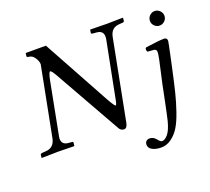

<svg xmlns="http://www.w3.org/2000/svg" viewBox="-139 -824 1312 1197"><g transform="rotate(-20 517.5 -225.5)"><path d="M984.4 -320.3 965.8 -233.9Q947.8 -150.9 933.8 -94.5Q919.9 -38.1 899.4 21.5Q878.9 81.1 856.9 116Q835 150.9 804 173.3Q772.9 195.8 736.8 195.8Q701.7 195.8 678.2 183.3Q654.8 170.9 654.8 147.9Q654.8 132.8 663.8 125Q672.9 117.2 684.1 117.2Q710.9 117.2 727.5 138.7Q744.1 160.2 754.9 160.2Q772.9 160.2 793.5 136.5Q814 112.8 829.1 56.2Q838.9 16.1 854.5 -61Q870.1 -138.2 877.9 -175.8L910.2 -320.8Q918 -357.9 918 -372.1Q918 -390.1 899.9 -392.1L859.9 -395Q848.6 -411.1 858.9 -422.9Q945.8 -436 982.9 -436Q1003.4 -436 1003.4 -415Q1003.4 -408.2 984.4 -320.3ZM953.4 -535.9Q939 -549.8 939 -569.8Q939 -589.8 953.4 -604Q967.8 -618.2 986.8 -618.2Q1005.9 -618.2 1020.5 -604Q1035.2 -589.8 1035.2 -569.8Q1035.2 -549.8 1020.5 -535.9Q1005.9 -522 986.8 -522Q967.8 -522 953.4 -535.9ZM687 -557.1 583 -21Q576.2 9.8 557.1 9.8Q534.2 9.8 522.9 -14.2L273.9 -455.1Q253.9 -488.3 247.1 -487.8Q238.3 -487.8 228 -439L160.2 -87.9Q158.7 -80.1 158.2 -72.8Q158.2 -32.7 201.2 -28.8L226.1 -26.9Q232.9 -25.9 231.9 -19L230 0L228 2Q138.2 0 124 0Q104 0 14.2 2L12.2 0L14.2 -18.1Q15.1 -25.9 27.8 -26.9L53.2 -28.8Q105 -32.7 117.2 -87.9L207 -549.8Q206.1 -571.8 190.9 -594Q175.8 -616.2 153.8 -618.2Q138.7 -620.1 140.1 -626L142.1 -645L145 -647H276.9L520 -203.1Q550.8 -147.9 558.1 -147.9Q564 -147.9 569.8 -178.2L644 -557.1Q645.5 -565.4 645.5 -572.3Q645.5 -612.8 603 -616.2L579.1 -618.2Q565.9 -619.1 566.9 -626L569.8 -645L571.8 -647Q661.6 -645 682.1 -645Q696.3 -645 786.1 -647L788.1 -645L786.1 -626Q785.2 -619.1 776.9 -618.2L750 -616.2Q698.2 -612.3 687 -557.1Z"/></g></svg>

Font: Linux Libertine
Style: Italic
Weight: 400
Italic angle: -12°
Designer: Philipp H. Poll
Foundry: Philipp H. Poll
Version: Version 5.1.6 ; ttfautohint (v0.9)